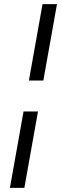

<svg xmlns="http://www.w3.org/2000/svg" viewBox="-20 -810 301 930"><path d="M164 -270 98 100H28L94 -270ZM120 -420 186 -790H256L190 -420Z"/></svg>

Font: SVN-Poppins Light
Style: Italic
Weight: 300
Italic angle: -10°
Designer: Ninad Kale (Devanagari), Jonny Pinhorn (Latin)
Foundry: Indian Type Foundry
Version: Version 3.002 2017; ttfautohint (v1.8.3)